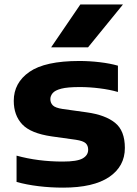

<svg xmlns="http://www.w3.org/2000/svg" viewBox="-20 -828 611 858"><path d="M262 10.5Q206 10.5 152.2 4Q98.5 -2.5 54 -15V-132.5Q150 -106 260.5 -106Q324.5 -106 349.2 -120Q374 -134 374 -159Q374 -177.5 362.8 -188Q351.5 -198.5 318.5 -203.5L211 -218.5Q117.5 -232 79.5 -272.2Q41.5 -312.5 41.5 -377.5Q41.5 -458 111.5 -506.8Q181.5 -555.5 334.5 -555.5Q380 -555.5 426.2 -550Q472.5 -544.5 507 -534.5V-417Q471 -427.5 425.5 -433.2Q380 -439 336 -439Q282 -439 254 -431.8Q226 -424.5 215.5 -412Q205 -399.5 205 -385Q205 -368.5 216 -357.2Q227 -346 260 -341L367.5 -326Q450.5 -314.5 494.2 -279.2Q538 -244 538 -167Q538 -84.5 467.8 -37Q397.5 10.5 262 10.5ZM208.5 -616.5 339 -808H529.5L373.5 -616.5Z"/></svg>

Font: Encode Sans Expanded Expanded
Style: Bold
Weight: 700
Width: 7
Designer: Multiple Designers
Foundry: Impallari Type
Version: Version 3.000; ttfautohint (v1.8.3) -l 8 -r 50 -G 200 -x 14 